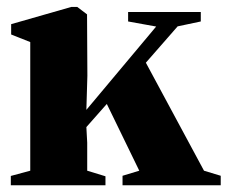

<svg xmlns="http://www.w3.org/2000/svg" viewBox="-20 -548 673 568"><path d="M69.5 -43V-423.5L13 -446V-476.5L191 -527.5H208.5L237.5 -505.5L238.5 -324L235.5 -223L442 -469.5L359 -484.5V-512.5H574V-484.5L505.5 -470L411.5 -362.5L583.5 -43L633 -28V0H342.5V-28L392 -43L296 -240.5L235.5 -172L238 -126V-43L292 -26.5V0H12V-27.5Z"/></svg>

Font: Merriweather 120pt Black
Style: Regular
Weight: 900
Designer: Eben Sorkin
Foundry: Eben Sorkin
Version: Version 2.100